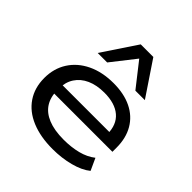

<svg xmlns="http://www.w3.org/2000/svg" viewBox="-201 -922 1088 1088"><g transform="rotate(45 343.0 -377.5)"><path d="M381 9Q283 9 211.5 -21Q140 -51 101.5 -108Q63 -165 63 -243Q63 -319 100 -377Q137 -435 204.5 -467.5Q272 -500 362 -500Q446 -500 506.5 -470.5Q567 -441 599.5 -385.5Q632 -330 632 -253V-220H142V-287H564L541 -269Q541 -346 494.5 -385.5Q448 -425 363 -425Q302 -425 257.5 -405Q213 -385 188.5 -347.5Q164 -310 164 -257V-248Q164 -191 188.5 -152.5Q213 -114 263 -93.5Q313 -73 388 -73Q449 -73 500 -86Q551 -99 588 -128L621 -56Q583 -25 518.5 -8Q454 9 381 9ZM177 -557 315 -764H416L555 -557H479L366 -701L253 -557Z"/></g></svg>

Font: Nunito Sans 10pt Expanded Medium
Style: Regular
Weight: 500
Width: 7
Designer: Vernon Adams
Foundry: Vernon Adams
Version: Version 3.101;gftools[0.9.27]